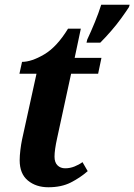

<svg xmlns="http://www.w3.org/2000/svg" viewBox="-20 -780 567 810"><path d="M348 -613Q364 -647 380 -686Q396 -725 407 -760H527L524 -750Q511 -730 491.5 -703Q472 -676 448.5 -649Q425 -622 403 -600H345ZM184 10Q132 10 97.5 -18.5Q63 -47 63 -104Q63 -123 66 -147.5Q69 -172 73 -191L134 -469H62L73 -519Q113 -519 166.5 -550.5Q220 -582 267 -659H321L295 -536H408L394 -469H280L221 -197Q210 -147 210 -119Q210 -95 222.5 -82.5Q235 -70 255 -70Q275 -70 294 -77.5Q313 -85 328 -96L350 -58Q318 -30 278.5 -10Q239 10 184 10Z"/></svg>

Font: Noto Serif SemiCondensed
Style: Bold Italic
Weight: 700
Width: 4
Italic angle: -12°
Designer: Monotype Design Team
Foundry: Monotype Imaging Inc.
Version: Version 2.014